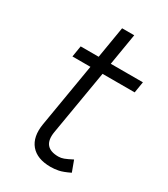

<svg xmlns="http://www.w3.org/2000/svg" viewBox="-169 -734 718 823"><g transform="rotate(30 190.0 -322.0)"><path d="M218 12Q151 12 119.5 -25.5Q88 -63 99 -130L152 -445H63L72 -500H161L187 -656H247L221 -500H380L371 -445H212L158 -126Q144 -43 225 -43Q238 -43 251.5 -48Q265 -53 290 -66L310 -12Q277 4 257 8Q237 12 218 12Z"/></g></svg>

Font: Figtree Light
Style: Italic
Weight: 300
Italic angle: -9.5°
Foundry: Erik Kennedy
Version: Version 2.001; ttfautohint (v1.8.4.7-5d5b);gftools[0.9.27]